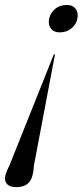

<svg xmlns="http://www.w3.org/2000/svg" viewBox="-42 -554 331 768"><path d="M23.5 194.5Q-1 194.5 -12 184Q-23 173.5 -22 157.5Q-21.5 148 -16.2 134.5Q-11 121 -3.5 106L172.5 -334.5Q174 -337 176 -337Q178 -337 177.5 -334L93.5 109Q92.5 119 91.8 127.2Q91 135.5 88.5 145Q78 194.5 23.5 194.5ZM226.5 -534Q248 -534 259.2 -520.5Q270.5 -507 268.5 -486.5Q266.5 -461 246.2 -442.8Q226 -424.5 196.5 -424.5Q174 -424.5 162.8 -438.2Q151.5 -452 153.5 -472Q155.5 -496 174.8 -515Q194 -534 226.5 -534Z"/></svg>

Font: Fraunces 144pt S000
Style: Italic
Weight: 400
Italic angle: -16°
Version: Version 1.000; ttfautohint (v1.8.3)